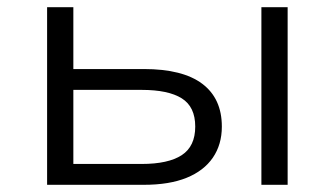

<svg xmlns="http://www.w3.org/2000/svg" viewBox="-20 -514 931 534"><path d="M111 0V-494H184V-322H380Q488 -322 542.5 -281Q597 -240 597 -162Q597 -112 572 -75.5Q547 -39 499 -19.5Q451 0 380 0ZM184 -58H374Q448 -58 485.5 -82.5Q523 -107 523 -162Q523 -217 485.5 -240.5Q448 -264 374 -264H184ZM707 0V-494H780V0Z"/></svg>

Font: Nunito Sans 7pt SemiExpanded Light
Style: Regular
Weight: 300
Width: 6
Designer: Vernon Adams
Foundry: Vernon Adams
Version: Version 3.101;gftools[0.9.27]